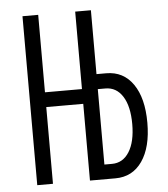

<svg xmlns="http://www.w3.org/2000/svg" viewBox="-51 -739 688 785"><g transform="rotate(-5 293.0 -346.5)"><path d="M70.3 0V-693.4H134.8V-375.5H286.6V-693.4H351.1V-431.2H391.1Q461.4 -431.2 501.2 -373.8Q541 -316.4 541 -215.3Q541 -114.7 501.2 -57.4Q461.4 0 391.1 0H286.6V-314.9H134.8V0ZM351.1 -60.1H382.3Q427.2 -60.1 453.1 -101.3Q479 -142.6 479 -215.3Q479 -288.1 453.1 -328.9Q427.2 -369.6 382.3 -369.6H351.1Z"/></g></svg>

Font: CaskaydiaCove NFP Light
Style: Regular
Weight: 300
Designer: Aaron Bell
Foundry: Saja Typeworks
Version: Version 2111.001; VTT 6.35;Nerd Fonts 3.1.1